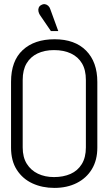

<svg xmlns="http://www.w3.org/2000/svg" viewBox="-20 -908 532 939"><path d="M226 -863Q223 -873 216 -879.5Q209 -886 200 -887.5Q191 -889 181 -883Q173 -879 169.5 -870.5Q166 -862 168 -852.5Q170 -843 175 -835L229 -756H265ZM34 -508V-186Q34 -121 62.5 -77Q91 -33 139 -11Q187 11 246 11Q308 11 355.5 -13Q403 -37 429.5 -81Q456 -125 456 -186V-507Q456 -605 401 -660.5Q346 -716 247 -716Q148 -716 91 -663Q34 -610 34 -508ZM91 -187V-517Q91 -566 110 -598Q129 -630 163.5 -646.5Q198 -663 244 -663Q292 -663 327 -646.5Q362 -630 381 -598Q400 -566 400 -517V-187Q400 -138 380 -105.5Q360 -73 325 -57.5Q290 -42 244 -42Q200 -42 165.5 -58.5Q131 -75 111 -107Q91 -139 91 -187Z"/></svg>

Font: Advent Pro
Style: Regular
Weight: 400
Designer: VivaRado, Andreas Kalpakidis
Foundry: VivaRado, Andreas Kalpakidis
Version: Version 3.000